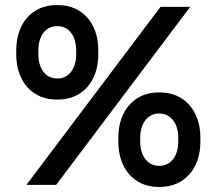

<svg xmlns="http://www.w3.org/2000/svg" viewBox="-20 -728 853 756"><path d="M202 -336H209C304 -336 367 -408 367 -513V-531C367 -636 304 -708 209 -708H202C107 -708 44 -636 44 -531V-513C44 -408 107 -336 202 -336ZM84 0H201L729 -701H612ZM204 -419C160 -419 131 -457 131 -515V-529C131 -587 160 -625 204 -625H207C251 -625 280 -587 280 -529V-515C280 -457 251 -419 207 -419ZM603 8H611C705 8 769 -64 769 -169V-187C769 -292 705 -364 611 -364H603C509 -364 446 -292 446 -187V-169C446 -64 509 8 603 8ZM606 -75C562 -75 532 -113 532 -171V-185C532 -243 562 -281 606 -281H608C652 -281 682 -243 682 -185V-171C682 -113 652 -75 608 -75Z"/></svg>

Font: Fixel Text Medium
Style: Regular
Weight: 500
Width: 4
Designer: AlfaBravo + MacPaw
Foundry: Kyrylo Tkachov, Marchela Mozhyna, Serhii Makarenko, Maria Weinstein, Zakhar Kryvoshyya
Version: Version 1.211